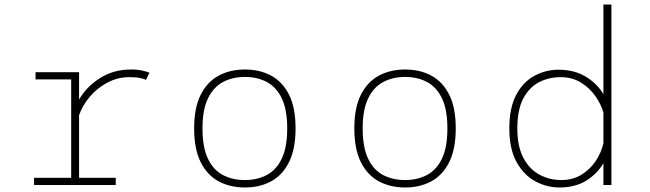

<svg xmlns="http://www.w3.org/2000/svg" viewBox="-20 -820 2880 851"><path d="M330.5 -32H493V0H131V-32H295.5V-468H137.5V-500H330.5V-378.5Q362 -434.5 422.2 -473.2Q482.5 -512 561.5 -512Q590 -512 611.2 -507Q632.5 -502 642.5 -498L627 -466Q620.5 -470 602 -474Q583.5 -478 553.5 -478Q501.5 -478 456.2 -454Q411 -430 378.2 -391.5Q345.5 -353 330.5 -309.5Z M1065.5 11Q1000 11 949.2 -16.2Q898.5 -43.5 869.5 -101.2Q840.5 -159 840.5 -251Q840.5 -343 869.8 -400.5Q899 -458 949.8 -485Q1000.5 -512 1065.5 -512Q1131 -512 1181.5 -485Q1232 -458 1261 -400.5Q1290 -343 1290 -251Q1290 -159 1261 -101.2Q1232 -43.5 1181.5 -16.2Q1131 11 1065.5 11ZM1065.5 -22Q1120.5 -22 1162.8 -44.5Q1205 -67 1229 -117.2Q1253 -167.5 1253 -251Q1253 -334 1229 -384Q1205 -434 1162.8 -456.5Q1120.5 -479 1065.5 -479Q1011 -479 968.5 -456.5Q926 -434 901.8 -384Q877.5 -334 877.5 -251Q877.5 -167 901.5 -116.8Q925.5 -66.5 968 -44.2Q1010.5 -22 1065.5 -22Z M1775.5 11Q1710 11 1659.2 -16.2Q1608.5 -43.5 1579.5 -101.2Q1550.5 -159 1550.5 -251Q1550.5 -343 1579.8 -400.5Q1609 -458 1659.8 -485Q1710.5 -512 1775.5 -512Q1841 -512 1891.5 -485Q1942 -458 1971 -400.5Q2000 -343 2000 -251Q2000 -159 1971 -101.2Q1942 -43.5 1891.5 -16.2Q1841 11 1775.5 11ZM1775.5 -22Q1830.5 -22 1872.8 -44.5Q1915 -67 1939 -117.2Q1963 -167.5 1963 -251Q1963 -334 1939 -384Q1915 -434 1872.8 -456.5Q1830.5 -479 1775.5 -479Q1721 -479 1678.5 -456.5Q1636 -434 1611.8 -384Q1587.5 -334 1587.5 -251Q1587.5 -167 1611.5 -116.8Q1635.5 -66.5 1678 -44.2Q1720.5 -22 1775.5 -22Z M2460 11Q2403.5 11 2352.5 -16.5Q2301.5 -44 2269.5 -101.8Q2237.5 -159.5 2237.5 -251Q2237.5 -342.5 2268.2 -400Q2299 -457.5 2349 -484.2Q2399 -511 2455.5 -511Q2525.5 -511 2576.2 -480.2Q2627 -449.5 2654.5 -402.5V-800H2690V0H2654.5V-97Q2628 -50.5 2579 -19.8Q2530 11 2460 11ZM2273 -251Q2273 -170 2300.2 -119.5Q2327.5 -69 2371.8 -45.5Q2416 -22 2468 -22Q2519.5 -22 2558.2 -46.2Q2597 -70.5 2621.2 -107.8Q2645.5 -145 2654.5 -185V-320.5Q2645 -356 2620 -392.5Q2595 -429 2555.8 -453.5Q2516.5 -478 2464.5 -478Q2412.5 -478 2369 -455.5Q2325.5 -433 2299.2 -383.2Q2273 -333.5 2273 -251Z"/></svg>

Font: League Mono Thin
Style: Regular
Weight: 100
Width: 6
Designer: Tyler Finck
Foundry: The League of Moveable Type / Tyler Finck
Version: Version 2.300;RELEASE